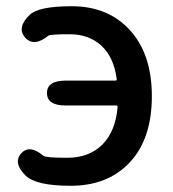

<svg xmlns="http://www.w3.org/2000/svg" viewBox="-20 -584 557 617"><path d="M207 13Q97 13 63 -19Q21 -60 48 -91Q75 -121 120 -83Q127 -77 196.5 -77Q266 -77 308.5 -119Q351 -161 358 -240Q358 -245 353 -245H191Q131 -245 131 -285Q131 -325 191 -325H351Q356 -325 355 -330Q346 -400 306 -437Q266 -474 203.5 -474Q141 -474 135 -469Q89 -432 61 -463Q33 -495 75 -536Q104 -564 210 -564Q323 -564 392 -493Q468 -415 468 -275Q468 -135 394 -59Q324 13 207 13Z"/></svg>

Font: Resource Han Rounded TW Medium
Style: Regular
Weight: 500
Designer: Cyano Hao (round all glyphs); Ryoko NISHIZUKA 西塚涼子 (kana, bopomofo & ideographs); Paul D. Hunt (Latin, Greek & Cyrillic)
Foundry: Cyano Hao
Version: 0.990